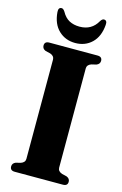

<svg xmlns="http://www.w3.org/2000/svg" viewBox="-133 -948 637 1005"><g transform="rotate(15 185.0 -445.5)"><path d="M274 -81Q274 -61.5 297 -53.5L323.5 -47Q341.5 -39.5 341.5 -22.5Q341.5 0 316 0H55Q29.5 0 29.5 -22.5Q29.5 -39.5 47 -47L73.5 -53.5Q96.5 -61.5 96.5 -81V-619.5Q96.5 -638.5 74 -646.5L47 -653Q29.5 -660.5 29.5 -677.5Q29.5 -700 55 -700H316Q341.5 -700 341.5 -677.5Q341.5 -660.5 323.5 -653L296.5 -646.5Q274 -638.5 274 -619.5ZM185.5 -821.5Q251 -821.5 282 -877Q290.5 -891 300 -891Q318.5 -891 316 -865.5Q311 -802 275.2 -767.5Q239.5 -733 185.5 -733Q132 -733 95.8 -767.5Q59.5 -802 54.5 -865.5Q52.5 -891 71 -891Q80 -891 89 -877Q105.5 -847 129.5 -834.2Q153.5 -821.5 185.5 -821.5Z"/></g></svg>

Font: Fraunces 144pt S050
Style: Bold
Weight: 700
Version: Version 1.000; ttfautohint (v1.8.3)